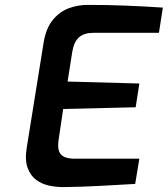

<svg xmlns="http://www.w3.org/2000/svg" viewBox="-20 -758 685 784"><path d="M237 6Q210 6 181 0Q152 -6 128.5 -23Q105 -40 93 -72Q81 -104 89 -154L157 -577Q166 -639 193.5 -674Q221 -709 260 -724Q299 -739 344 -738Q419 -738 494 -735Q569 -732 645 -727L629 -624H361Q324 -624 303 -606Q282 -588 275 -546L256 -425L549 -417L534 -320L238 -313L219 -185Q215 -156 221.5 -139.5Q228 -123 244.5 -116.5Q261 -110 285 -110H549L532 -7Q461 -3 388.5 1Q316 5 237 6Z"/></svg>

Font: Exo Thin SemiBold
Style: Italic
Weight: 600
Italic angle: -9°
Version: Version 2.000